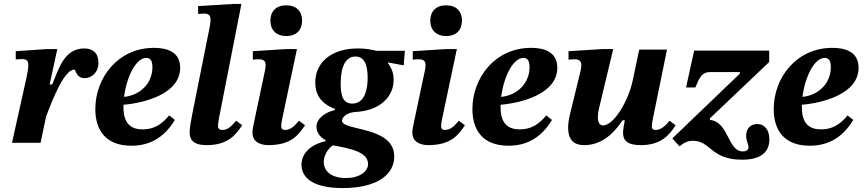

<svg xmlns="http://www.w3.org/2000/svg" viewBox="-20 -725 4386 975"><path d="M186 0 214 -133C249 -225 306 -372 359 -372C363 -372 367 -328 410 -328C444 -328 480 -356 480 -406C480 -457 450 -479 408 -479C302 -479 276 -366 245 -296H232L271 -476H220L60 -465V-423C60 -423 80 -425 91 -425C118 -425 124 -414 124 -395C124 -377 119 -354 115 -333L41 0Z M647 15C731 15 809 -18 868 -116L839 -139C800 -91 759 -68 705 -68C649 -68 607 -93 607 -180C607 -184 607 -188 607 -193C721 -203 895 -251 895 -381C895 -466 821 -482 762 -482C578 -482 464 -329 464 -171C464 -65 516 15 647 15ZM610 -233C623 -335 670 -431 723 -431C746 -431 754 -413 754 -384C754 -300 690 -241 610 -233Z M1029 12C1139 12 1177 -41 1210 -89L1179 -112C1163 -94 1142 -65 1109 -65C1097 -65 1087 -71 1087 -84C1087 -98 1093 -130 1093 -130L1206 -705H1165L986 -694V-654C986 -654 1000 -656 1018 -656C1045 -656 1049 -640 1049 -627C1049 -611 1046 -594 1046 -594L956 -144C948 -101 943 -75 943 -53C943 -18 959 12 1029 12Z M1344 12C1461 11 1495 -40 1529 -89L1498 -112C1482 -94 1461 -65 1427 -65C1415 -65 1408 -71 1408 -84C1408 -98 1414 -126 1414 -126L1488 -476H1436L1264 -465V-422C1264 -422 1279 -424 1296 -424C1323 -424 1329 -409 1329 -396C1329 -381 1325 -364 1325 -364L1278 -142C1265 -83 1262 -67 1262 -50C1262 -15 1287 12 1344 12ZM1433 -542C1486 -542 1514 -573 1514 -621C1514 -667 1486 -698 1433 -698C1382 -698 1353 -667 1353 -620C1353 -573 1383 -542 1433 -542Z M1720 230C1896 230 1982 161 1982 70C1982 -87 1717 -58 1717 -112C1717 -126 1735 -151 1779 -156C1909 -161 1979 -233 1979 -320C1979 -365 1961 -387 1950 -405V-408L2030 -393L2036 -467H1892C1864 -474 1833 -479 1798 -479C1661 -479 1581 -407 1581 -306C1581 -222 1637 -188 1681 -172V-166C1633 -156 1587 -124 1587 -81C1587 -51 1609 -25 1633 -14V-8C1546 12 1511 62 1511 112C1511 173 1563 230 1720 230ZM1670 13C1765 30 1849 48 1849 108C1849 144 1809 179 1737 179C1652 179 1624 136 1624 97C1624 65 1645 30 1670 13ZM1769 -199C1726 -199 1710 -231 1710 -300C1710 -390 1737 -438 1785 -438C1824 -438 1847 -406 1847 -331C1847 -277 1835 -199 1769 -199Z M2156 12C2273 11 2307 -40 2341 -89L2310 -112C2294 -94 2273 -65 2239 -65C2227 -65 2220 -71 2220 -84C2220 -98 2226 -126 2226 -126L2300 -476H2248L2076 -465V-422C2076 -422 2091 -424 2108 -424C2135 -424 2141 -409 2141 -396C2141 -381 2137 -364 2137 -364L2090 -142C2077 -83 2074 -67 2074 -50C2074 -15 2099 12 2156 12ZM2245 -542C2298 -542 2326 -573 2326 -621C2326 -667 2298 -698 2245 -698C2194 -698 2165 -667 2165 -620C2165 -573 2195 -542 2245 -542Z M2562 15C2646 15 2724 -18 2783 -116L2754 -139C2715 -91 2674 -68 2620 -68C2564 -68 2522 -93 2522 -180C2522 -184 2522 -188 2522 -193C2636 -203 2810 -251 2810 -381C2810 -466 2736 -482 2677 -482C2493 -482 2379 -329 2379 -171C2379 -65 2431 15 2562 15ZM2525 -233C2538 -335 2585 -431 2638 -431C2661 -431 2669 -413 2669 -384C2669 -300 2605 -241 2525 -233Z M2947 12C3055 12 3117 -78 3141 -114H3153C3148 -90 3144 -68 3144 -50C3144 -12 3165 12 3234 12C3334 12 3377 -36 3411 -89L3380 -112C3373 -103 3344 -65 3310 -65C3294 -65 3290 -74 3290 -82C3290 -97 3296 -125 3296 -125L3367 -473H3226L3193 -316C3170 -210 3097 -88 3042 -88C3024 -88 3016 -106 3016 -131C3016 -144 3018 -159 3022 -175L3094 -476H3042L2867 -465V-422C2867 -422 2882 -424 2899 -424C2926 -424 2932 -409 2932 -396C2932 -381 2928 -364 2928 -364L2876 -151C2869 -124 2865 -98 2865 -76C2865 -23 2887 12 2947 12Z M3749 86C3792 86 3887 79 3887 -17C3887 -63 3865 -95 3825 -95C3792 -95 3769 -73 3769 -36C3769 -10 3781 7 3781 22C3781 34 3772 44 3752 44C3675 44 3681 -107 3585 -116V-124L3886 -410V-468H3505L3464 -281H3511C3533 -333 3545 -359 3585 -359H3737V-351L3394 -22L3431 18C3455 -2 3473 -10 3499 -10C3590 -10 3588 86 3749 86Z M4092 15C4176 15 4254 -18 4313 -116L4284 -139C4245 -91 4204 -68 4150 -68C4094 -68 4052 -93 4052 -180C4052 -184 4052 -188 4052 -193C4166 -203 4340 -251 4340 -381C4340 -466 4266 -482 4207 -482C4023 -482 3909 -329 3909 -171C3909 -65 3961 15 4092 15ZM4055 -233C4068 -335 4115 -431 4168 -431C4191 -431 4199 -413 4199 -384C4199 -300 4135 -241 4055 -233Z"/></svg>

Font: STIX Two Text
Style: Bold Italic
Weight: 700
Italic angle: -12°
Designer: Ross Mills, John Hudson & Paul Hanslow, Tiro Typeworks Ltd; with prior portions MicroPress Inc. and Coen Hoffman, Elsevi
Foundry: Tiro Typeworks Ltd
Version: Version 2.13 b171